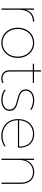

<svg xmlns="http://www.w3.org/2000/svg" viewBox="1170 -1840 674 3054"><g transform="rotate(90 1507.0 -313.0)"><path d="M115 0H135V-278C135 -409 196 -500 322 -500V-520C228 -520 161 -471 135 -384V-517H115Z M662 3C797 3 901 -106 901 -259C901 -412 797 -520 662 -520C525 -520 421 -412 421 -259C421 -106 525 3 662 3ZM662 -16C537 -16 441 -116 441 -259C441 -402 537 -501 662 -501C785 -501 881 -402 881 -259C881 -116 785 -16 662 -16Z M1298 -11V-32C1276 -21 1251 -15 1227 -15C1171 -15 1118 -48 1118 -129V-498H1298V-517H1118V-630H1098V-517H994V-498H1098V-124C1098 -35 1163 4 1229 4C1253 4 1277 -1 1298 -11Z M1565 3C1686 3 1744 -60 1744 -129C1744 -317 1422 -219 1422 -388C1422 -451 1475 -501 1579 -501C1628 -501 1686 -484 1725 -455V-478C1690 -503 1631 -521 1579 -521C1459 -521 1402 -458 1402 -389C1402 -198 1723 -299 1723 -128C1723 -67 1672 -17 1564 -17C1505 -17 1447 -38 1409 -68V-44C1448 -16 1506 3 1565 3Z M2141 4C2198 4 2256 -12 2307 -44V-66C2258 -33 2199 -16 2141 -16C2014 -16 1893 -97 1893 -261H2329C2338 -409 2262 -520 2110 -520C1973 -520 1874 -422 1874 -261C1874 -89 2003 4 2141 4ZM2311 -280H1893C1899 -415 1987 -501 2110 -501C2234 -501 2314 -421 2311 -280Z M2718 -520C2622 -520 2552 -466 2524 -379V-517H2504V0H2524V-281C2524 -412 2598 -501 2719 -501C2822 -501 2885 -432 2885 -305V0H2905V-305C2905 -444 2832 -520 2718 -520Z"/></g></svg>

Font: Chess Sans Thin
Style: Regular
Weight: 100
Designer: Wolf Bōese
Foundry: Wolf Bōese
Version: Version 7.223;Glyphs 3.3 (3306)